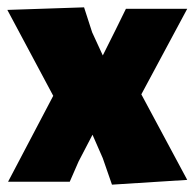

<svg xmlns="http://www.w3.org/2000/svg" viewBox="-20 -495 530 523"><path d="M209 -475 231 -407 260 -344 296 -416 323 -471H490L365 -238L490 -5L285 8L260 -64L232 -128L194 -55L170 0H2L125 -234L0 -468Z"/></svg>

Font: Alegreya Sans Black
Style: Regular
Weight: 900
Designer: Juan Pablo del Peral
Foundry: Huerta Tipografica
Version: Version 2.007